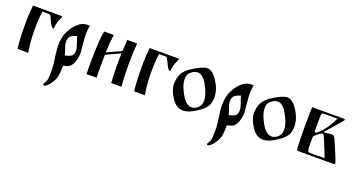

<svg xmlns="http://www.w3.org/2000/svg" viewBox="-44 -1046 3494 1881"><g transform="rotate(20 1703.0 -105.0)"><path d="M169 -427Q164 -390 161.5 -363.5Q159 -337 158 -307Q157 -277 157 -229Q157 -174 161.5 -116.5Q166 -59 176 0H65Q58 -53 55 -116Q52 -179 52 -239Q52 -279 52.5 -304Q53 -329 54 -348.5Q55 -368 57 -391Q59 -414 62 -451H353Q369 -451 369 -444L357 -417Q346 -395 339 -368.5Q332 -342 332 -324Q332 -308 325 -308Q313 -308 300.5 -328Q288 -348 272 -383Q256 -418 251 -422Q246 -427 238 -427Z M653 -457Q649 -435 646.5 -415Q644 -395 644 -367Q644 -356 645.5 -329.5Q647 -303 651 -260Q655 -218 657 -196.5Q659 -175 659 -174Q659 -139 650 -103Q641 -67 622.5 -40.5Q604 -14 577 -8Q541 0 540 3Q539 6 539 27Q539 77 532 112.5Q525 148 503 181Q482 215 462 232Q442 249 431 249Q420 249 420 238Q420 237 421 233.5Q422 230 432 215Q443 200 447 173.5Q451 147 451 112Q451 76 450 52Q449 28 446.5 8.5Q444 -11 440.5 -32.5Q437 -54 433 -86Q427 -140 427 -167Q427 -256 457 -316Q487 -376 522 -408Q558 -441 584 -449Q610 -457 641 -457ZM596 -240 570 -319Q532 -308 509.5 -290.5Q487 -273 487 -231Q487 -200 501.5 -165Q516 -130 521 -99Q557 -104 583 -119.5Q609 -135 609 -179Q609 -197 605 -212Q601 -227 596 -240Z M889 -239Q889 -232 888.5 -213Q888 -194 888 -171.5Q888 -149 887.5 -130Q887 -111 887 -104L889 0H784Q784 0 783.5 -33.5Q783 -67 783 -113Q783 -143 783.5 -175Q784 -207 785 -235Q788 -299 790.5 -347.5Q793 -396 805 -451H904Q900 -415 897.5 -394.5Q895 -374 893.5 -358Q892 -342 891.5 -321Q891 -300 889 -264L1038 -332Q1038 -343 1040 -367Q1042 -391 1043.5 -415.5Q1045 -440 1045 -451H1148Q1144 -411 1141.5 -353Q1139 -295 1139 -244Q1139 -224 1139 -208Q1140 -169 1140.5 -147Q1141 -125 1141.5 -108Q1142 -91 1143.5 -67.5Q1145 -44 1149 0H1041Q1040 -32 1038 -71.5Q1036 -111 1035 -154Q1035 -167 1035 -182Q1035 -213 1035.5 -246.5Q1036 -280 1037 -307Z M1385 -427Q1380 -390 1377.5 -363.5Q1375 -337 1374 -307Q1373 -277 1373 -229Q1373 -174 1377.5 -116.5Q1382 -59 1392 0H1281Q1274 -53 1271 -116Q1268 -179 1268 -239Q1268 -279 1268.5 -304Q1269 -329 1270 -348.5Q1271 -368 1273 -391Q1275 -414 1278 -451H1569Q1585 -451 1585 -444L1573 -417Q1562 -395 1555 -368.5Q1548 -342 1548 -324Q1548 -308 1541 -308Q1529 -308 1516.5 -328Q1504 -348 1488 -383Q1472 -418 1467 -422Q1462 -427 1454 -427Z M1622 -200Q1622 -260 1643 -304.5Q1664 -349 1716 -385Q1769 -421 1811.5 -440Q1854 -459 1878 -459Q1933 -459 1986 -376Q2040 -294 2040 -212Q2040 -161 2022 -127.5Q2004 -94 1965 -64Q1927 -35 1881 -11Q1835 13 1789 13Q1722 13 1672 -64Q1622 -141 1622 -200ZM1704 -278Q1704 -222 1754 -133Q1803 -45 1861 -45Q1892 -45 1924 -71Q1956 -98 1956 -149Q1956 -211 1907 -299Q1859 -388 1804 -388Q1790 -388 1774 -382.5Q1758 -377 1738 -361Q1719 -346 1711.5 -329Q1704 -312 1704 -278Z M2361 -457Q2357 -435 2354.5 -415Q2352 -395 2352 -367Q2352 -356 2353.5 -329.5Q2355 -303 2359 -260Q2363 -218 2365 -196.5Q2367 -175 2367 -174Q2367 -139 2358 -103Q2349 -67 2330.5 -40.5Q2312 -14 2285 -8Q2249 0 2248 3Q2247 6 2247 27Q2247 77 2240 112.5Q2233 148 2211 181Q2190 215 2170 232Q2150 249 2139 249Q2128 249 2128 238Q2128 237 2129 233.5Q2130 230 2140 215Q2151 200 2155 173.5Q2159 147 2159 112Q2159 76 2158 52Q2157 28 2154.5 8.5Q2152 -11 2148.5 -32.5Q2145 -54 2141 -86Q2135 -140 2135 -167Q2135 -256 2165 -316Q2195 -376 2230 -408Q2266 -441 2292 -449Q2318 -457 2349 -457ZM2304 -240 2278 -319Q2240 -308 2217.5 -290.5Q2195 -273 2195 -231Q2195 -200 2209.5 -165Q2224 -130 2229 -99Q2265 -104 2291 -119.5Q2317 -135 2317 -179Q2317 -197 2313 -212Q2309 -227 2304 -240Z M2456 -200Q2456 -260 2477 -304.5Q2498 -349 2550 -385Q2603 -421 2645.5 -440Q2688 -459 2712 -459Q2767 -459 2820 -376Q2874 -294 2874 -212Q2874 -161 2856 -127.5Q2838 -94 2799 -64Q2761 -35 2715 -11Q2669 13 2623 13Q2556 13 2506 -64Q2456 -141 2456 -200ZM2538 -278Q2538 -222 2588 -133Q2637 -45 2695 -45Q2726 -45 2758 -71Q2790 -98 2790 -149Q2790 -211 2741 -299Q2693 -388 2638 -388Q2624 -388 2608 -382.5Q2592 -377 2572 -361Q2553 -346 2545.5 -329Q2538 -312 2538 -278Z M2973 -451H3304Q3315 -451 3315 -444Q3315 -440 3308 -431.5Q3301 -423 3295 -415L3165 -265Q3165 -265 3164 -263.5Q3163 -262 3164 -260Q3164 -259 3165.5 -258.5Q3167 -258 3167 -258Q3186 -260 3212.5 -263.5Q3239 -267 3247 -267Q3261 -267 3267 -260.5Q3273 -254 3285 -230Q3293 -212 3305.5 -183Q3318 -154 3331.5 -122.5Q3345 -91 3355 -65Q3372 -23 3374 -11Q3375 -3 3365 -1L3306 0H3028Q3012 0 3001 -0.5Q2990 -1 2984 -2Q2975 -3 2973 -32Q2972 -67 2971 -110Q2970 -153 2969 -198Q2969 -233 2969 -267Q2969 -322 2970 -370.5Q2971 -419 2973 -451ZM3078 -382Q3078 -372 3077.5 -347.5Q3077 -323 3077 -297Q3077 -279 3077 -263Q3077 -247 3078 -239Q3078 -229 3087 -229Q3105 -229 3153 -284Q3201 -339 3244 -430H3117Q3107 -430 3098.5 -429.5Q3090 -429 3086 -427Q3081 -425 3080 -419Q3079 -413 3078 -382ZM3077 -148V-81Q3077 -71 3079 -53.5Q3081 -36 3085 -29Q3088 -24 3101.5 -23Q3115 -22 3135 -22Q3140 -22 3145 -22Q3150 -22 3156 -22L3258 -24L3190 -192Q3181 -214 3173 -229Q3165 -244 3157 -244Q3149 -244 3130.5 -230Q3112 -216 3096 -203Q3088 -196 3084 -192Q3080 -188 3078 -183Q3077 -179 3077 -170Q3077 -166 3077 -160.5Q3077 -155 3077 -148Z"/></g></svg>

Font: Pochaevsk
Style: Regular
Weight: 400
Version: Version 1.210; ttfautohint (v1.8.4.7-5d5b)